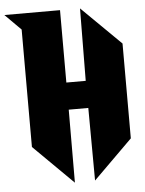

<svg xmlns="http://www.w3.org/2000/svg" viewBox="-67 -798 707 938"><g transform="rotate(-5 286.0 -329.0)"><path d="M361 -752 358 -397H263V-752H-10L68 -674V-98L262 94L263 -264H359L361 92.1L553 -98V-563Z"/></g></svg>

Font: Kidora Gothic
Style: Regular
Weight: 400
Version: Version 001.018